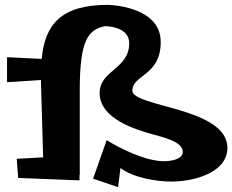

<svg xmlns="http://www.w3.org/2000/svg" viewBox="-20 -730 959 792"><path d="M643 -557C643 -707 425 -710 425 -710C231 -710 165 -628 152 -487L9 -494V-391L149 -400V-390L158 -81L49 -75L55 4L308 14V-8H309V-365C310 -563 343 -608 413 -622C413 -622 513 -623 513 -552C513 -444 391 -441 391 -346C391 -240 540 -195 613 -175C652 -164 734 -146 734 -104C734 -71 681 -65 656 -65C583 -65 479 -115 420 -152L364 7L467 42L477 -37C528 2 622 19 687 19C781 19 918 -18 918 -120C918 -287 526 -288 526 -356C526 -423 643 -416 643 -557Z"/></svg>

Font: Peralta
Style: Regular
Weight: 400
Designer: Astigmatic (AOETI)
Foundry: Astigmatic (AOETI)
Version: Version 1.000